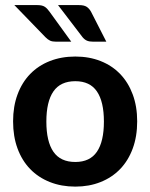

<svg xmlns="http://www.w3.org/2000/svg" viewBox="-20 -710 578 738"><path d="M30.3 0ZM269.5 -492.7Q322.8 -492.7 366.7 -475.3Q410.6 -458 441.9 -425.5Q473.1 -393.1 490.2 -346.9Q507.3 -300.8 507.3 -243.7Q507.3 -185.5 490.2 -139.2Q473.1 -92.8 441.9 -60.3Q410.6 -27.8 366.7 -10.3Q322.8 7.3 269.5 7.3Q215.8 7.3 171.6 -10.3Q127.4 -27.8 95.9 -60.3Q64.5 -92.8 47.4 -139.2Q30.3 -185.5 30.3 -243.7Q30.3 -300.8 47.4 -346.9Q64.5 -393.1 95.9 -425.5Q127.4 -458 171.6 -475.3Q215.8 -492.7 269.5 -492.7ZM269.5 -87.4Q325.7 -87.4 352.5 -126.7Q379.4 -166 379.4 -242.7Q379.4 -319.3 352.5 -358.6Q325.7 -397.9 269.5 -397.9Q212.4 -397.9 185.3 -358.6Q158.2 -319.3 158.2 -242.7Q158.2 -166 185.3 -126.7Q212.4 -87.4 269.5 -87.4ZM283.7 -690.4Q303.2 -690.4 313.2 -683.8Q323.2 -677.2 330.1 -664.6L388.7 -549.8H337.9Q323.7 -549.8 314.7 -553.5Q305.7 -557.1 297.4 -566.9L203.1 -690.4ZM124 -690.4Q133.8 -690.4 140.6 -688.7Q147.5 -687 152.6 -683.6Q157.7 -680.2 161.9 -675.5Q166 -670.9 170.4 -665L253.9 -549.8H195.3Q181.2 -549.8 172.6 -553.7Q164.1 -557.6 154.8 -566.9L35.2 -690.4Z"/></svg>

Font: Carlito
Style: Bold
Weight: 700
Designer: Lukasz Dziedzic
Foundry: tyPoland Lukasz Dziedzic
Version: Version 1.104